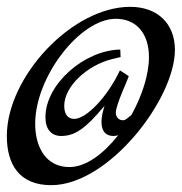

<svg xmlns="http://www.w3.org/2000/svg" viewBox="-20 -543 532 562"><path d="M361 -523C191 -523 0 -318 0 -145C0 -61 37 -1 130 -1C298 -1 492 -253 492 -397C492 -474 441 -523 361 -523ZM365 -207C352 -196 347 -191 340 -191C326 -191 319 -202 319 -213C319 -236 353 -307 357 -320L331 -337C295 -260 233 -195 197 -195C180 -195 168 -207 168 -233C168 -290 235 -352 308 -370L333 -376L332 -398C227 -396 113 -297 113 -200C113 -165 130 -145 159 -145C187 -145 216 -154 264 -208L286 -233C281 -217 277 -201 277 -187C277 -163 286 -145 313 -145C317 -145 321 -146 326 -147C283 -93 232 -54 183 -54C116 -54 83 -110 83 -181C83 -318 214 -488 319 -488C379 -488 416 -445 416 -376C416 -325 396 -263 365 -207Z"/></svg>

Font: Marck Script
Style: Regular
Weight: 400
Designer: Denis Masharov, Marck Fogel
Foundry: Denis Masharov
Version: Version 1.002